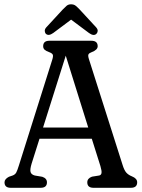

<svg xmlns="http://www.w3.org/2000/svg" viewBox="-20 -894 674 914"><path d="M203.5 -26Q203.5 0 173.5 0H31Q1.5 0 1.5 -26Q1.5 -41.5 22.5 -52.5L40 -58.5Q52 -63 57.2 -72.5Q62.5 -82 70 -106.5L228.5 -609Q234.5 -627.5 231 -634.2Q227.5 -641 213.5 -646Q199.5 -651 192.5 -657.2Q185.5 -663.5 185.5 -674Q185.5 -700 215 -700H415Q445 -700 445 -674Q445 -656.5 417 -646Q404.5 -641.5 401.2 -635.2Q398 -629 403.5 -612L563.5 -109Q571.5 -83 581.5 -72Q591.5 -61 608 -54.5Q633 -44.5 633 -26Q633 0 603 0H425Q395.5 0 395.5 -26Q395.5 -45 418 -53L452 -58.5Q461.5 -60.5 463.2 -70.2Q465 -80 458 -103.5L417 -233.5H168L130.5 -115Q122 -87 125.5 -75Q129 -63 145.5 -58.5L181 -52.5Q203.5 -45 203.5 -26ZM185 -287H400L293 -629ZM438.5 -732.5Q425.5 -721 403.5 -737L318.5 -800.5L233.5 -737Q211.5 -721.5 199 -732.5Q194 -737 193.2 -746Q192.5 -755 200.5 -764L278.5 -848.5Q289 -859.5 297.2 -866.5Q305.5 -873.5 318 -873.5Q331.5 -873.5 340 -866.8Q348.5 -860 359.5 -848.5L437.5 -764Q446 -754.5 445 -746Q444 -737.5 438.5 -732.5Z"/></svg>

Font: Fraunces 144pt SuperSoft
Style: Regular
Weight: 400
Version: Version 1.000;[b76b70a41]